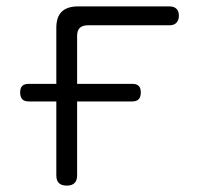

<svg xmlns="http://www.w3.org/2000/svg" viewBox="-20 -570 640 600"><path d="M189 10Q172 10 164 2Q156 -6 156 -22V-253H70Q56 -253 49.5 -260Q43 -267 43 -281Q43 -295 49.5 -301.5Q56 -308 70 -308H156V-483Q156 -517 173 -533.5Q190 -550 224 -550H509Q524 -550 531.5 -542.5Q539 -535 539 -521Q539 -507 531.5 -499Q524 -491 510 -491H255Q238 -491 229.5 -483Q221 -475 221 -458V-308H393Q407 -308 413.5 -301.5Q420 -295 420 -281Q420 -267 413.5 -260Q407 -253 393 -253H221V-22Q221 -6 213 2Q205 10 189 10Z"/></svg>

Font: Maple Mono NL ExtraLight
Style: Regular
Weight: 275
Monospace: yes
Designer: subframe7536
Version: Version 7.000